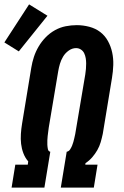

<svg xmlns="http://www.w3.org/2000/svg" viewBox="-47 -858 567 878"><path d="M6 0 23 -105H80L82 -120Q68 -136 60 -157Q52 -178 49.5 -200Q47 -222 48.5 -245.5Q50 -269 54 -293L96 -548Q100 -573 108 -597.5Q116 -622 129.5 -645Q143 -668 162 -687.5Q181 -707 204.5 -720Q228 -733 253.5 -738Q279 -743 304 -743Q333 -743 361.5 -735.5Q390 -728 411.5 -711.5Q433 -695 446.5 -670.5Q460 -646 466 -618Q472 -590 471 -560.5Q470 -531 465 -501L423 -246Q419 -227 413.5 -208Q408 -189 398 -171.5Q388 -154 374.5 -138.5Q361 -123 344 -112L343 -105H399L382 0H231L258 -164Q268 -166 273.5 -174.5Q279 -183 282.5 -191.5Q286 -200 288.5 -209Q291 -218 293 -227Q295 -236 297 -245Q299 -254 300 -263L343 -518Q345 -531 346 -543Q347 -555 347 -567.5Q347 -580 345 -592Q343 -604 338 -614.5Q333 -625 323 -631.5Q313 -638 301 -638Q283 -638 267 -626.5Q251 -615 241.5 -599Q232 -583 227 -566Q222 -549 219 -531L176 -275Q175 -266 173.5 -256Q172 -246 171 -236Q170 -226 169.5 -216Q169 -206 169.5 -196Q170 -186 172 -176Q174 -166 183 -164L156 0ZM39 -623 -27 -664 86 -838 170 -786Z"/></svg>

Font: Iosevka Slab Extrabold
Style: Italic
Weight: 800
Italic angle: -9°
Monospace: yes
Designer: Belleve Invis
Foundry: Belleve Invis
Version: Version 11.1.0; ttfautohint (v1.8.3)